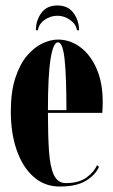

<svg xmlns="http://www.w3.org/2000/svg" viewBox="-20 -671 414 701"><path d="M198 10Q142.5 10 102.5 -25.5Q62.5 -61 41 -122.8Q19.5 -184.5 19.5 -263.5Q19.5 -336 36 -386.5Q52.5 -437 78.8 -467.8Q105 -498.5 134.8 -512.5Q164.5 -526.5 191.5 -526.5Q236 -526.5 273.2 -498.8Q310.5 -471 332.8 -420Q355 -369 355 -298Q355 -278.5 353.5 -259H155Q155 -178 158.8 -120.5Q162.5 -63 176.5 -32.8Q190.5 -2.5 220.5 -2.5Q268 -2.5 296 -23Q324 -43.5 334 -68L341.5 -62Q329.5 -33.5 295 -11.8Q260.5 10 198 10ZM191.5 -516.5Q174.5 -516.5 164.8 -456.8Q155 -397 155 -269H222.5Q222.5 -394 215.8 -455.2Q209 -516.5 191.5 -516.5ZM189.5 -651Q228.5 -651 248.5 -623.5Q268.5 -596 268.5 -560.5H261Q257.5 -583 236 -598.2Q214.5 -613.5 189.5 -613.5Q164.5 -613.5 143 -598.5Q121.5 -583.5 118.5 -560.5H111Q111 -596 130.8 -623.5Q150.5 -651 189.5 -651Z"/></svg>

Font: Imbue 100pt ExtraBold
Style: Regular
Weight: 800
Designer: Tyler Finck
Foundry: Etcetera Type Company
Version: Version 1.102; ttfautohint (v1.8.3)